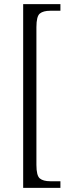

<svg xmlns="http://www.w3.org/2000/svg" viewBox="-20 -780 346 928"><path d="M92 128V-760H272V-728H223Q189 -728 172.5 -714.5Q156 -701 156 -649V17Q156 69 172.5 82.5Q189 96 223 96H272V128Z"/></svg>

Font: Noto Serif Lao SemiCondensed Light
Style: Regular
Weight: 300
Width: 4
Designer: Monotype Design Team
Foundry: Monotype Imaging Inc.
Version: Version 2.003; ttfautohint (v1.8.4.7-5d5b)